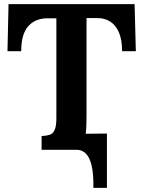

<svg xmlns="http://www.w3.org/2000/svg" viewBox="-20 -720 690 923"><path d="M627 -700 633 -474H567Q567 -528 552 -563.5Q537 -599 509.5 -616.5Q482 -634 444 -633H396V-164Q396 -139 395 -115Q394 -91 392 -77L494 -78V183H429Q430 116 420.5 76Q411 36 392.5 18Q374 0 348 0H180V-66Q203 -67 218.5 -72Q234 -77 242.5 -95Q251 -113 251 -153V-632H205Q148 -631 115 -593Q82 -555 82 -474H16L21 -700Z"/></svg>

Font: Lora
Style: Weight 700
Weight: 700
Designer: Olga Karpushina, Alexei Vanyashin (Cyrillic)
Foundry: Cyreal
Version: Version 3.001